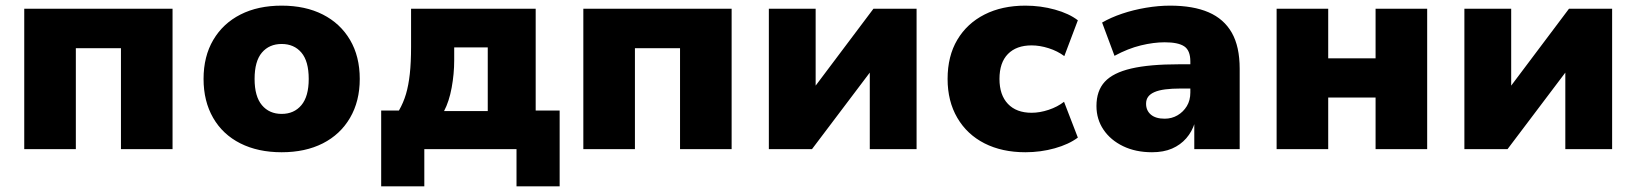

<svg xmlns="http://www.w3.org/2000/svg" viewBox="-20 -529 5804 681"><path d="M66 0V-498H592V0H409V-358H249V0Z M979 11Q895 11 832.5 -20.5Q770 -52 736 -111Q702 -170 702 -249Q702 -329 736.5 -387.5Q771 -446 833 -477.5Q895 -509 979 -509Q1063 -509 1125 -477.5Q1187 -446 1221.5 -387.5Q1256 -329 1256 -249Q1256 -170 1221.5 -111Q1187 -52 1125 -20.5Q1063 11 979 11ZM979 -125Q1023 -125 1049 -156Q1075 -187 1075 -249Q1075 -312 1049 -342.5Q1023 -373 979 -373Q935 -373 909 -342.5Q883 -312 883 -249Q883 -187 909 -156Q935 -125 979 -125Z M1332 132V-137H1395Q1411 -165 1420 -195.5Q1429 -226 1433.5 -266.5Q1438 -307 1438 -363V-498H1880V-137H1965V132H1812V0H1485V132ZM1555 -135H1710V-361H1591V-315Q1591 -267 1582 -218Q1573 -169 1555 -135Z M2049 0V-498H2575V0H2392V-358H2232V0Z M2707 0V-498H2873V-204H2857L3078 -498H3231V0H3065V-294H3082L2860 0Z M3617 11Q3534 11 3472 -20.5Q3410 -52 3375.5 -111Q3341 -170 3341 -249Q3341 -330 3375.5 -388Q3410 -446 3472 -477.5Q3534 -509 3617 -509Q3671 -509 3721.5 -495Q3772 -481 3803 -457L3755 -330Q3731 -348 3699.5 -358Q3668 -368 3639 -368Q3585 -368 3555 -337.5Q3525 -307 3525 -249Q3525 -192 3555 -160.5Q3585 -129 3639 -129Q3668 -129 3699.5 -139.5Q3731 -150 3754 -168L3803 -41Q3771 -17 3721 -3Q3671 11 3617 11Z M4066 11Q4008 11 3963.5 -10.5Q3919 -32 3894 -69Q3869 -106 3869 -153Q3869 -207 3898.5 -239Q3928 -271 3992.5 -286Q4057 -301 4162 -301H4222V-215H4167Q4136 -215 4113 -212Q4090 -209 4075 -202.5Q4060 -196 4052.5 -186Q4045 -176 4045 -161Q4045 -137 4062 -122.5Q4079 -108 4111 -108Q4136 -108 4156.5 -120Q4177 -132 4189.5 -152.5Q4202 -173 4202 -201V-311Q4202 -350 4180.5 -364.5Q4159 -379 4111 -379Q4072 -379 4026.5 -368Q3981 -357 3933 -331L3889 -449Q3920 -467 3960 -480.5Q4000 -494 4044.5 -501.5Q4089 -509 4130 -509Q4212 -509 4266.5 -485.5Q4321 -462 4349 -413Q4377 -364 4377 -285V0H4216V-94H4218Q4208 -62 4187.5 -38.5Q4167 -15 4137 -2Q4107 11 4066 11Z M4508 0V-498H4691V-322H4859V-498H5042V0H4859V-183H4691V0Z M5174 0V-498H5340V-204H5324L5545 -498H5698V0H5532V-294H5549L5327 0Z"/></svg>

Font: Nunito Sans 10pt Black
Style: Regular
Weight: 900
Designer: Vernon Adams
Foundry: Vernon Adams
Version: Version 3.101;gftools[0.9.27]